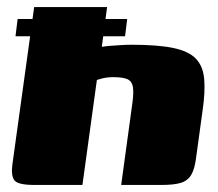

<svg xmlns="http://www.w3.org/2000/svg" viewBox="-20 -525 620 545"><path d="M78 0Q32 0 21.5 -12.5Q11 -25 15 -57L77 -505H284L269 -392Q280 -394 294 -395Q308 -396 323.5 -397Q339 -398 353 -398Q427 -398 471 -389Q515 -380 535.5 -359Q556 -338 559.5 -302Q563 -266 555 -211L537 -80Q533 -46 523 -29Q513 -12 493.5 -6Q474 0 438 0H324L356 -234Q360 -264 357 -279.5Q354 -295 341 -300.5Q328 -306 301 -306Q293 -306 284.5 -305Q276 -304 268.5 -302Q261 -300 255 -298L214 0ZM30 -471H341L335 -422H24Z"/></svg>

Font: Genos Thin Black
Style: Italic
Weight: 900
Italic angle: -8°
Version: Version 1.010